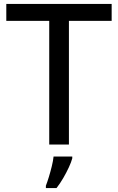

<svg xmlns="http://www.w3.org/2000/svg" viewBox="-20 -734 600 975"><path d="M330 0H230V-628H12V-714H547V-628H330ZM347 70Q342 89 329.5 116Q317 143 301 170.5Q285 198 267 221H213V209Q220 191 228 165Q236 139 243 110.5Q250 82 252 61H347Z"/></svg>

Font: Noto Sans Sundanese Medium
Style: Regular
Weight: 500
Version: Version 2.003